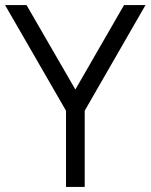

<svg xmlns="http://www.w3.org/2000/svg" viewBox="-20 -740 596 760"><path d="M241.3 -301.7 0 -720H85L278.3 -385.7L471 -720H556L315.3 -301.7V0H241.3Z"/></svg>

Font: Tap Sans
Style: Regular
Weight: 400
Designer: Tap Payments
Foundry: Tap Payments
Version: Version 1.001;Glyphs 3.1.2 (3151)